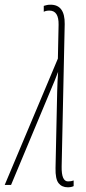

<svg xmlns="http://www.w3.org/2000/svg" viewBox="-69 -786 365 816"><path d="M219 10Q234 10 244 5V-19Q234 -15 220 -15Q192 -15 193 -78L206 -684Q207 -766 146 -766Q134 -766 128 -764Q122 -762 117 -761V-736Q127 -741 141 -741Q181 -741 180 -681L177 -537L-49 0H-22L149 -409Q157 -428 164.5 -446Q172 -464 178 -481Q176 -457 175.5 -439.5Q175 -422 174 -396L167 -72Q166 -25 180 -7.5Q194 10 219 10Z"/></svg>

Font: Noto Sans Display Condensed Thin
Style: Italic
Weight: 250
Width: 3
Italic angle: -12°
Designer: Monotype Design Team
Foundry: Monotype Imaging Inc.
Version: Version 1.900